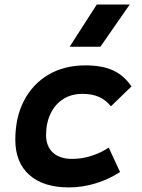

<svg xmlns="http://www.w3.org/2000/svg" viewBox="-20 -815 626 845"><path d="M297.4 -115.7Q341.5 -115.7 383.7 -129.5Q425.8 -143.3 458.5 -165.5L508.3 -58.1Q462.4 -27.3 403.4 -8.8Q344.5 9.8 283.2 9.8Q170.7 9.8 109 -45.2Q47.4 -100.1 47.4 -199.7Q47.4 -298.8 85.8 -372.3Q124.2 -445.8 193.7 -486.6Q263.2 -527.3 356.4 -527.3Q429.2 -527.3 477.3 -505.4Q525.4 -483.4 558.6 -434.6L468.3 -347.2Q444.3 -376 414.6 -388.9Q384.9 -401.9 342.8 -401.9Q294.4 -401.9 258.5 -379.2Q222.7 -356.4 202.9 -315.8Q183.1 -275.1 182.6 -220.2Q183.1 -170.6 213.1 -143.1Q243 -115.7 297.4 -115.7ZM286.6 -609.4 405.8 -794.9H550.8L421.9 -609.4Z"/></svg>

Font: Cascadia Mono NF
Style: Italic
Weight: 400
Italic angle: -10°
Monospace: yes
Designer: Aaron Bell
Foundry: Saja Typeworks
Version: Version 2404.023